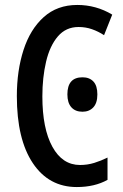

<svg xmlns="http://www.w3.org/2000/svg" viewBox="-20 -745 497 775"><path d="M297 -636Q246 -636 213.5 -598Q181 -560 166 -496Q151 -432 151 -356Q151 -226 191.5 -152.5Q232 -79 303 -79Q333 -79 360.5 -87.5Q388 -96 414 -109V-19Q362 10 290 10Q177 10 112.5 -86.5Q48 -183 48 -357Q48 -460 75 -543.5Q102 -627 156.5 -676Q211 -725 292 -725Q368 -725 433 -686L400 -603Q377 -618 351.5 -627Q326 -636 297 -636ZM252 -364Q252 -433 313 -433Q341 -433 357 -416Q373 -399 373 -364Q373 -329 356.5 -311.5Q340 -294 313 -294Q284 -294 268 -312Q252 -330 252 -364Z"/></svg>

Font: Noto Sans ExtraCondensed Medium
Style: Regular
Weight: 500
Width: 2
Designer: Monotype Design Team
Foundry: Monotype Imaging Inc.
Version: Version 2.013; ttfautohint (v1.8.4.7-5d5b)